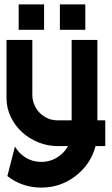

<svg xmlns="http://www.w3.org/2000/svg" viewBox="-20 -668 511 878"><path d="M65.4 -531.7V-647.9H181.6V-531.7ZM253.9 -531.7V-647.9H370.1V-531.7ZM461.4 0H417Q395 83 325.9 136.5Q256.8 189.9 168.9 189.9Q82 189.9 13.7 137.2L48.3 2.4Q58.1 18.6 70.8 31.7Q112.3 72.3 168.9 72.3Q225.6 72.3 267.1 31.7Q280.8 18.1 291 0H244.1Q196.8 0 155.3 -17.1Q112.3 -34.7 81.1 -63.5Q48.3 -93.3 29.3 -133.3Q9.8 -173.8 9.8 -218.8V-485.4H127.9V-233.9Q127.9 -209.5 137.2 -189Q145.5 -168 161.6 -151.9Q176.3 -137.2 198.7 -126.5Q219.7 -117.7 244.1 -117.7H307.6V-485.4H425.3V-117.7H461.4Z"/></svg>

Font: Sangha Kali
Style: Regular
Weight: 400
Designer: Seslavinskaya Anna
Foundry: Popkern
Version: Version 2.000;PS 002.000;hotconv 1.0.88;makeotf.lib2.5.64775